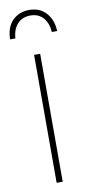

<svg xmlns="http://www.w3.org/2000/svg" viewBox="-99 -745 361 779"><g transform="rotate(-10 81.0 -355.0)"><path d="M69 0V-527H94V0ZM178 -606H156Q154 -642 134.5 -664.5Q115 -687 82 -687Q48 -687 28 -665Q8 -643 6 -606H-16Q-15 -656 12 -683Q39 -710 81 -710Q124 -710 150 -681.5Q176 -653 178 -606Z"/></g></svg>

Font: Noto Sans Display Thin Cond
Style: Regular
Weight: 250
Width: 3
Designer: Monotype Design team
Foundry: Monotype Imaging Inc.
Version: Version 1.000